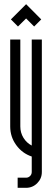

<svg xmlns="http://www.w3.org/2000/svg" viewBox="-20 -762 251 925"><path d="M66.6 -634.3 32.5 -668.5 105.8 -741.8 178.7 -668.5 144.5 -634.3 105.8 -673.1ZM132.9 -7.9Q87 -23.3 58.1 -63.1Q29.2 -102.9 29.2 -152.4V-571.4H77.9V-152.4Q77.9 -122.9 92.9 -98.3Q107.9 -73.7 132.9 -60.8V-571.4H181.6V66.6Q181.6 98.3 159.3 120.6Q137 142.9 105.4 142.9H65V94.1H105.4Q116.6 94.1 124.7 86.2Q132.9 78.3 132.9 66.6Z"/></svg>

Font: Marapfhont
Style: Book
Weight: 400
Version: Version 0.15